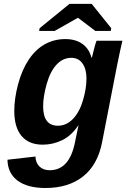

<svg xmlns="http://www.w3.org/2000/svg" viewBox="-20 -733 640 965"><path d="M208.5 211.9Q117.7 211.9 68.1 174.6Q18.6 137.2 17.6 69.8L158.2 53.7Q159.2 85.4 178.5 104Q197.8 122.6 229.5 122.6Q329.1 122.6 356.9 -18.1L374.5 -103H373.5Q339.8 -51.8 293.2 -28.8Q246.6 -5.9 194.3 -5.9Q125.5 -5.9 88.6 -49.3Q51.8 -92.8 51.8 -175.3Q51.8 -238.3 71 -310.1Q90.3 -381.8 124.3 -432.9Q158.2 -483.9 204.8 -510.3Q251.5 -536.6 308.1 -536.6Q360.4 -536.6 394.3 -512.2Q428.2 -487.8 439.5 -443.4H441.9Q458 -511.2 465.3 -528.3H595.2L584 -479L568.8 -406.2L492.7 -16.1Q470.7 95.7 397.5 153.8Q324.2 211.9 208.5 211.9ZM414.6 -337.9Q414.6 -386.2 394.5 -414.3Q374.5 -442.4 338.4 -442.4Q295.9 -442.4 264.2 -408.2Q232.4 -374 214.6 -310.8Q196.8 -247.6 196.8 -198.7Q196.8 -101.1 271 -101.1Q313.5 -101.1 346.4 -135Q379.4 -168.9 397 -228.8Q414.6 -288.6 414.6 -337.9ZM539.1 -591.3 536.6 -577.6H459L372.6 -643.1H370.6L254.9 -577.6H176.8L179.2 -591.3L329.1 -713.4H440.9Z"/></svg>

Font: Liberation Mono
Style: Bold Italic
Weight: 700
Italic angle: -12°
Monospace: yes
Designer: Steve Matteson
Foundry: Ascender Corporation
Version: Version 2.1.5